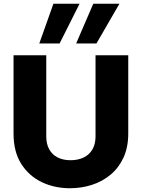

<svg xmlns="http://www.w3.org/2000/svg" viewBox="-20 -994 754 1021"><path d="M403 -974 297 -763H189L264 -974ZM615 -974 493 -763H385L476 -974ZM52 -700H226V-268Q226 -228 242 -199.5Q258 -171 287 -156.5Q316 -142 355 -142Q395 -142 425 -156.5Q455 -171 471.5 -199.5Q488 -228 488 -268V-700H662V-284Q662 -211 637 -156.5Q612 -102 568.5 -65.5Q525 -29 469 -11Q413 7 352 7Q270 7 202 -25.5Q134 -58 93 -122.5Q52 -187 52 -284Z"/></svg>

Font: Albert Sans Black
Style: Regular
Weight: 900
Designer: Andreas Rasmussen
Foundry: a.Foundry
Version: Version 1.025